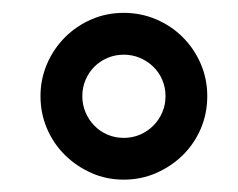

<svg xmlns="http://www.w3.org/2000/svg" viewBox="-20 -722 376 303"><path d="M175.3 -701.7Q202.6 -701.7 226.6 -691.4Q250.5 -681.2 268.6 -663.1Q286.6 -645 296.9 -621.1Q307.1 -597.2 307.1 -570.3Q307.1 -543 296.9 -519Q286.6 -495.1 268.6 -477.3Q250.5 -459.5 226.6 -449Q202.6 -438.5 175.3 -438.5Q147.9 -438.5 124.3 -449Q100.6 -459.5 82.5 -477.3Q64.5 -495.1 54.2 -519Q43.9 -543 43.9 -570.3Q43.9 -597.2 54.2 -621.1Q64.5 -645 82.5 -663.1Q100.6 -681.2 124.3 -691.4Q147.9 -701.7 175.3 -701.7ZM175.3 -635.7Q161.6 -635.7 149.7 -630.6Q137.7 -625.5 128.9 -616.7Q120.1 -607.9 115 -595.9Q109.9 -584 109.9 -570.3Q109.9 -556.6 115 -544.7Q120.1 -532.7 128.9 -523.7Q137.7 -514.6 149.7 -509.5Q161.6 -504.4 175.3 -504.4Q189 -504.4 200.9 -509.5Q212.9 -514.6 221.9 -523.7Q231 -532.7 236.1 -544.7Q241.2 -556.6 241.2 -570.3Q241.2 -584 236.1 -595.9Q231 -607.9 221.9 -616.7Q212.9 -625.5 200.9 -630.6Q189 -635.7 175.3 -635.7Z"/></svg>

Font: Aeronef
Style: Regular
Weight: 400
Designer: Peter Wiegel - CAT-Fonts Germany
Foundry: CAT-Fonts, Peter Wiegel
Version: Version 0.002